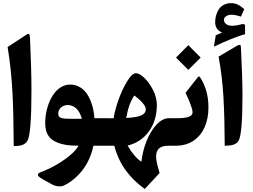

<svg xmlns="http://www.w3.org/2000/svg" viewBox="-20 -954 1656 1257"><path d="M29.8 -646C45.4 -551.8 56.2 -453.1 61.5 -350.6C66.9 -248 69.3 -130.4 69.8 2.4C118.2 2 144.5 -6.3 160.2 -33.2C177.2 -63 186 -173.3 186 -364.3C186 -452.6 182.6 -567.4 176.3 -708.5C174.8 -735.4 167.5 -737.8 146.5 -722.7Z M440.9 -176.3C413.1 -176.3 399.9 -176.8 383.8 -181.2C367.7 -185.1 361.3 -194.3 361.3 -209.5C361.3 -243.2 389.6 -266.1 422.9 -266.6C467.8 -266.1 500.5 -233.4 516.1 -176.3H440.9ZM268.6 164.6C266.1 165.5 246.6 172.9 244.1 174.3C240.2 176.3 229.5 181.6 229 185.1C228.5 188.5 227.1 194.8 232.9 200.7C239.3 206.5 250.5 214.4 267.6 224.1L320.8 253.4C344.7 266.6 377.4 270.5 399.4 260.3C430.2 245.1 457 226.6 488.3 195.8C532.7 152.3 572.8 88.9 591.8 0H645.5C653.8 0 657.7 -22.9 657.7 -69.3V-115.7C657.7 -158.7 653.8 -180.2 645.5 -180.2H598.1C594.2 -238.3 579.1 -291 553.7 -332.5C528.3 -374 487.8 -400.4 439.5 -400.4C332.5 -400.4 275.9 -259.8 275.9 -148.4C275.9 -90.3 295.9 -51.3 336.4 -29.8C377 -8.3 424.3 0 494.6 0C479.5 26.9 450.7 55.7 408.7 86.4C366.2 117.2 319.8 143.6 268.6 164.6Z M806.2 -181.6C817.4 -245.1 835 -294.4 859.9 -329.1C909.7 -290.5 934.6 -260.3 934.6 -238.3C934.6 -221.2 925.3 -208 906.2 -199.2C887.2 -189.9 853.5 -184.1 806.2 -181.6ZM1006.8 -267.6C1006.8 -299.3 998.5 -331.5 981.9 -364.7C964.8 -397.9 945.8 -424.8 924.3 -444.8C902.8 -464.8 884.8 -474.6 869.6 -474.6C852.5 -474.6 832.5 -456.1 810.5 -418.5C788.1 -380.9 769 -338.9 753.4 -293.5C737.8 -248 728 -210 724.1 -179.7L640.6 -180.2C622.6 -180.2 613.8 -156.7 613.8 -109.4V-75.2C613.8 -24.9 622.6 0 640.6 0H728C757.3 114.3 823.7 208.5 927.7 283.2L1024.9 178.7C1009.8 130.4 1002 94.7 1002 70.8C1002 25.9 1024.9 0 1082 0H1093.8C1102.1 0 1106 -22.9 1106 -69.3V-115.7C1106 -158.7 1102.1 -180.2 1093.8 -180.2H1085.9C1057.6 -180.2 1030.3 -166 1003.9 -137.2C977.5 -108.4 956.1 -72.3 939 -29.3C921.9 14.2 911.1 58.6 905.8 105C873 83 843.3 47.9 815.4 -1C873.5 -15.1 919.9 -45.9 954.6 -93.3C989.3 -140.6 1006.8 -198.7 1006.8 -267.6Z M1131.3 0C1176.3 0 1214.8 -11.2 1247.6 -33.2C1312.5 -77.6 1344.7 -154.8 1344.7 -252.4C1344.7 -322.8 1328.1 -385.3 1294.9 -440.4C1287.6 -452.1 1285.2 -453.1 1282.7 -453.1C1280.3 -453.1 1277.3 -452.1 1269 -440.9L1194.8 -346.2C1205.6 -322.3 1213.4 -304.7 1218.3 -293.9C1222.7 -283.2 1227.5 -270 1232.9 -254.4C1238.3 -238.8 1240.7 -227.1 1240.7 -218.8C1240.7 -189.5 1202.1 -180.2 1141.1 -180.2H1088.9C1070.8 -180.2 1062 -156.7 1062 -109.4V-75.2C1062 -24.9 1070.8 0 1088.9 0ZM1132.3 -577.1 1212.9 -496.6 1293.9 -577.1 1212.9 -658.2Z M1411.1 -583.5C1426.8 -498.5 1437.5 -410.2 1442.9 -317.9C1448.2 -225.6 1450.7 -119.6 1451.2 0C1499.5 0 1525.9 -7.8 1541.5 -31.7C1558.6 -58.6 1567.4 -158.2 1567.4 -329.6C1567.4 -409.2 1564 -512.2 1557.6 -639.6C1557.1 -651.9 1555.2 -658.2 1552.7 -659.2C1550.3 -660.2 1548.3 -660.6 1547.4 -660.6C1543 -660.6 1536.1 -657.7 1527.8 -652.3ZM1380.4 -648.4C1459 -686 1528.3 -714.4 1584.5 -730.5V-784.7C1584.5 -796.9 1573.2 -796.4 1570.8 -796.4C1564.9 -796.4 1557.6 -794.9 1550.8 -792.5C1550.3 -792 1549.8 -792 1549.3 -792C1532.2 -787.6 1516.1 -785.2 1500 -785.2C1462.4 -785.2 1445.8 -805.7 1445.8 -824.7C1445.8 -840.3 1463.9 -857.4 1495.1 -857.4C1511.7 -857.4 1532.7 -853.5 1557.6 -845.2L1579.1 -894.5C1551.3 -918.9 1524.4 -933.6 1494.1 -933.6C1455.6 -933.6 1425.8 -916 1410.6 -890.1C1395.5 -864.3 1388.7 -836.9 1388.7 -809.1C1388.7 -774.4 1404.3 -754.4 1434.1 -740.7C1423.8 -735.8 1403.3 -728 1392.6 -723.1Z"/></svg>

Font: Sahel
Style: Bold
Weight: 700
Foundry: Saber Rastikerdar (saber.rastikerdar@gmail.com)
Version: Version 3.4.0